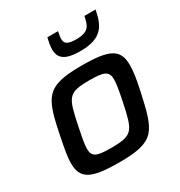

<svg xmlns="http://www.w3.org/2000/svg" viewBox="-173 -853 923 983"><g transform="rotate(-30 288.0 -361.5)"><path d="M361 -585C491 -585 517 -645 534 -731H468C457 -678 448 -648 372 -648C319 -648 306 -662 306 -688C306 -700 309 -714 312 -731H249C243 -706 239 -685 239 -665C239 -616 265 -585 361 -585ZM249 8C463 8 477 -42 524 -255C537 -315 544 -360 544 -396C544 -490 495 -518 328 -518C114 -518 95 -468 52 -255C40 -194 31 -149 31 -113C31 -20 80 8 249 8ZM250 -77C166 -77 139 -86 139 -135C139 -161 147 -200 158 -255C191 -411 196 -433 326 -433C410 -433 437 -423 437 -374C437 -347 430 -309 419 -255C386 -99 380 -77 250 -77Z"/></g></svg>

Font: Saira UNSAM Medium Italic
Style: Regular
Weight: 500
Italic angle: -12°
Designer: Hector Gatti with collaboration of the Omnibus-Type team
Foundry: Omnibus-Type
Version: Version 0.072;PS 000.072;hotconv 1.0.88;makeotf.lib2.5.64775